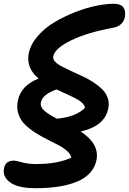

<svg xmlns="http://www.w3.org/2000/svg" viewBox="-47 -740 678 1009"><path d="M139.2 249Q48.8 249 7.1 219.2Q-34.7 189.5 -25.9 145Q-18.1 104 25.9 104Q37.1 104 68.6 113Q100.1 122.1 143.1 122.1Q254.9 122.1 327.1 88.9Q325.2 71.3 306.6 54.4Q288.1 37.6 260.7 22.9Q233.4 8.3 200.9 -7.6Q168.5 -23.4 138.2 -43Q107.9 -62.5 84.2 -85.4Q60.5 -108.4 49.8 -141.1Q39.1 -173.8 46.9 -211.9Q63.5 -291 155.8 -327.1Q89.4 -382.3 104 -459Q113.3 -506.3 150.4 -549.3Q187.5 -592.3 238 -622.6Q288.6 -652.8 346.2 -675.5Q403.8 -698.2 456.8 -709.2Q509.8 -720.2 549.8 -720.2Q587.9 -720.2 601.6 -700.7Q615.2 -681.2 608.9 -649.9Q605 -628.4 589.1 -613.5Q573.2 -598.6 547.9 -594.2Q413.6 -569.8 327.4 -528.1Q241.2 -486.3 232.9 -443.8Q230 -430.2 241.9 -416.7Q253.9 -403.3 275.9 -391.8Q297.9 -380.4 326.2 -366.9Q354.5 -353.5 384.3 -340.3Q414.1 -327.1 441.4 -309.3Q468.8 -291.5 489 -272Q509.3 -252.4 518.8 -226.1Q528.3 -199.7 522 -169.9Q503.9 -77.6 377 -48.8Q476.6 16.1 460 101.1Q452.1 140.6 425 169.7Q397.9 198.7 354.7 215.8Q311.5 232.9 258.3 241Q205.1 249 139.2 249ZM168 -202.1Q163.1 -178.7 184.8 -159.2Q206.5 -139.6 252 -116.2Q354 -126 399.9 -173.8Q398.9 -182.6 391.6 -191.7Q384.3 -200.7 375.2 -207.5Q366.2 -214.4 349.6 -223.1Q333 -231.9 320.1 -237.8Q307.1 -243.7 285.2 -253.7Q263.2 -263.7 250 -270Q175.8 -243.7 168 -202.1Z"/></svg>

Font: Shantell Sans Irregular Bouncy
Style: Italic
Weight: 600
Italic angle: -11.31°
Designer: Stephen Nixon, Anya Danilova, Shantell Martin
Foundry: Arrow Type
Version: Version 1.006;[9816181b4]